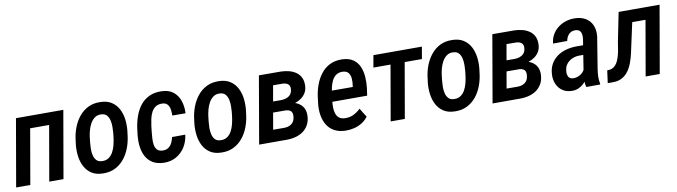

<svg xmlns="http://www.w3.org/2000/svg" viewBox="-32 -1007 5238 1486"><g transform="rotate(-10 2587.5 -264.5)"><path d="M383.8 -528.3 366.7 -432.1H168.9L185.5 -528.3ZM210.9 -528.3 119.1 0H7.8L99.6 -528.3ZM471.7 -528.3 379.9 0H268.1L359.9 -528.3Z M520 -242.7 525.4 -284.7Q531.2 -333.5 548.8 -379.2Q566.4 -424.8 595.9 -461.4Q625.5 -498 667.2 -518.8Q709 -539.6 763.7 -538.1Q816.4 -537.1 851.1 -514.6Q885.7 -492.2 905.3 -455.6Q924.8 -418.9 930.7 -374.8Q936.5 -330.6 932.1 -285.2L926.8 -242.7Q920.9 -194.3 903.3 -148.4Q885.7 -102.5 856.2 -66.4Q826.7 -30.3 784.9 -9.5Q743.2 11.2 688.5 9.8Q635.3 8.8 600.8 -13.7Q566.4 -36.1 547.1 -72.5Q527.8 -108.9 521.7 -153.3Q515.6 -197.8 520 -242.7ZM636.7 -285.2 631.8 -241.7Q629.9 -222.2 629.2 -196Q628.4 -169.9 634 -144.8Q639.6 -119.6 654.5 -103Q669.4 -86.4 697.3 -85.4Q729 -83.5 750.7 -98.4Q772.5 -113.3 785.6 -137.7Q798.8 -162.1 805.9 -189.9Q813 -217.8 816.4 -243.2L821.3 -285.6Q822.8 -305.2 823.2 -331.5Q823.7 -357.9 818.1 -382.8Q812.5 -407.7 797.9 -424.6Q783.2 -441.4 754.9 -442.9Q724.6 -444.8 703.4 -429.4Q682.1 -414.1 668.5 -389.6Q654.8 -365.2 647.2 -337.2Q639.6 -309.1 636.7 -285.2Z M1175.8 -84.5Q1203.1 -84 1220.9 -96.7Q1238.8 -109.4 1249 -130.4Q1259.3 -151.4 1263.7 -174.8L1367.7 -175.3Q1361.8 -123 1335.7 -80.6Q1309.6 -38.1 1266.8 -13.4Q1224.1 11.2 1169.4 10.3Q1115.2 8.8 1080.6 -12.5Q1045.9 -33.7 1027.3 -69.6Q1008.8 -105.5 1003.9 -149.4Q999 -193.4 1004.4 -240.2L1010.3 -288.1Q1017.1 -337.4 1033.4 -383.3Q1049.8 -429.2 1077.6 -464.6Q1105.5 -500 1147 -519.8Q1188.5 -539.6 1244.1 -538.1Q1302.2 -536.6 1336.9 -508.5Q1371.6 -480.5 1386.5 -435.5Q1401.4 -390.6 1398.9 -337.9L1294.9 -338.4Q1295.4 -361.3 1292.2 -385Q1289.1 -408.7 1275.6 -425.3Q1262.2 -441.9 1234.4 -443.4Q1201.7 -444.3 1180.9 -430.2Q1160.2 -416 1148.2 -392.3Q1136.2 -368.7 1130.4 -341.1Q1124.5 -313.5 1121.1 -288.1L1115.7 -239.7Q1113.8 -218.8 1111.8 -192.4Q1109.9 -166 1113.5 -141.6Q1117.2 -117.2 1131.3 -101.3Q1145.5 -85.4 1175.8 -84.5Z M1451.7 -242.7 1457 -284.7Q1462.9 -333.5 1480.5 -379.2Q1498 -424.8 1527.6 -461.4Q1557.1 -498 1598.9 -518.8Q1640.6 -539.6 1695.3 -538.1Q1748 -537.1 1782.7 -514.6Q1817.4 -492.2 1836.9 -455.6Q1856.4 -418.9 1862.3 -374.8Q1868.2 -330.6 1863.8 -285.2L1858.4 -242.7Q1852.5 -194.3 1835 -148.4Q1817.4 -102.5 1787.8 -66.4Q1758.3 -30.3 1716.6 -9.5Q1674.8 11.2 1620.1 9.8Q1566.9 8.8 1532.5 -13.7Q1498 -36.1 1478.8 -72.5Q1459.5 -108.9 1453.4 -153.3Q1447.3 -197.8 1451.7 -242.7ZM1568.4 -285.2 1563.5 -241.7Q1561.5 -222.2 1560.8 -196Q1560.1 -169.9 1565.7 -144.8Q1571.3 -119.6 1586.2 -103Q1601.1 -86.4 1628.9 -85.4Q1660.6 -83.5 1682.4 -98.4Q1704.1 -113.3 1717.3 -137.7Q1730.5 -162.1 1737.5 -189.9Q1744.6 -217.8 1748 -243.2L1752.9 -285.6Q1754.4 -305.2 1754.9 -331.5Q1755.4 -357.9 1749.8 -382.8Q1744.1 -407.7 1729.5 -424.6Q1714.8 -441.4 1686.5 -442.9Q1656.2 -444.8 1635 -429.4Q1613.8 -414.1 1600.1 -389.6Q1586.4 -365.2 1578.9 -337.2Q1571.3 -309.1 1568.4 -285.2Z M2167.5 -225.1 2030.3 -225.6 2044.4 -310.1 2146 -309.6Q2167 -310.1 2185.8 -316.4Q2204.6 -322.8 2217.3 -336.4Q2230 -350.1 2233.4 -373Q2235.8 -388.2 2233.2 -399.4Q2230.5 -410.6 2222.7 -418Q2214.8 -425.3 2203.9 -429Q2192.9 -432.6 2178.2 -433.1L2103.5 -433.6L2027.8 0H1917.5L2008.8 -528.3L2181.6 -527.8Q2215.8 -526.9 2246.1 -518.8Q2276.4 -510.7 2300 -493.9Q2323.7 -477.1 2336.4 -450.4Q2349.1 -423.8 2347.2 -385.7Q2345.7 -355 2332 -332Q2318.4 -309.1 2296.9 -293.7Q2275.4 -278.3 2249 -269.5Q2222.7 -260.7 2194.8 -257.8ZM2130.9 0H1955.6L2018.1 -94.7L2134.8 -94.2Q2156.7 -94.7 2174.1 -102.5Q2191.4 -110.4 2202.4 -125.2Q2213.4 -140.1 2216.3 -163.1Q2219.2 -181.6 2215.3 -195.1Q2211.4 -208.5 2200 -216.1Q2188.5 -223.6 2169.9 -225.1L2053.2 -225.6L2069.3 -310.1L2192.9 -309.6L2216.8 -276.4Q2249.5 -271.5 2274.7 -256.1Q2299.8 -240.7 2313 -215.1Q2326.2 -189.5 2324.7 -154.3Q2322.8 -113.3 2306.4 -84Q2290 -54.7 2263.7 -35.9Q2237.3 -17.1 2203.1 -8.3Q2168.9 0.5 2130.9 0Z M2597.7 9.8Q2545.4 8.8 2509.3 -10.7Q2473.1 -30.3 2452.4 -64Q2431.6 -97.7 2424.3 -140.1Q2417 -182.6 2421.9 -230.5L2428.2 -281.2Q2434.1 -330.1 2450.9 -376.7Q2467.8 -423.3 2496.1 -460.4Q2524.4 -497.6 2565.7 -518.6Q2606.9 -539.6 2662.6 -538.6Q2716.3 -537.1 2749.3 -514.4Q2782.2 -491.7 2798.1 -455.1Q2814 -418.5 2817.1 -374Q2820.3 -329.6 2814.9 -285.2L2806.6 -228H2473.1L2488.3 -314L2708.5 -313.5L2710.4 -326.7Q2714.4 -351.6 2712.6 -377.9Q2710.9 -404.3 2697.8 -422.9Q2684.6 -441.4 2653.3 -443.4Q2620.6 -444.8 2599.6 -429.7Q2578.6 -414.6 2566.4 -389.2Q2554.2 -363.8 2548.3 -335.2Q2542.5 -306.6 2539.6 -281.2L2533.2 -230Q2530.3 -205.6 2531 -180.7Q2531.7 -155.8 2538.8 -134.5Q2545.9 -113.3 2562.7 -99.9Q2579.6 -86.4 2610.4 -85.9Q2646.5 -85 2676.3 -99.9Q2706.1 -114.7 2731 -138.7L2774.4 -68.4Q2753.9 -41 2725.3 -23.4Q2696.8 -5.9 2663.8 2.2Q2630.9 10.3 2597.7 9.8Z M3154.3 -528.3 3062.5 0H2951.2L3043 -528.3ZM3289.6 -528.3 3273.4 -433.6H2892.1L2908.7 -528.3Z M3286.1 -242.7 3291.5 -284.7Q3297.4 -333.5 3314.9 -379.2Q3332.5 -424.8 3362.1 -461.4Q3391.6 -498 3433.3 -518.8Q3475.1 -539.6 3529.8 -538.1Q3582.5 -537.1 3617.2 -514.6Q3651.9 -492.2 3671.4 -455.6Q3690.9 -418.9 3696.8 -374.8Q3702.6 -330.6 3698.2 -285.2L3692.9 -242.7Q3687 -194.3 3669.4 -148.4Q3651.9 -102.5 3622.3 -66.4Q3592.8 -30.3 3551 -9.5Q3509.3 11.2 3454.6 9.8Q3401.4 8.8 3366.9 -13.7Q3332.5 -36.1 3313.2 -72.5Q3293.9 -108.9 3287.8 -153.3Q3281.7 -197.8 3286.1 -242.7ZM3402.8 -285.2 3397.9 -241.7Q3396 -222.2 3395.3 -196Q3394.5 -169.9 3400.1 -144.8Q3405.8 -119.6 3420.7 -103Q3435.5 -86.4 3463.4 -85.4Q3495.1 -83.5 3516.8 -98.4Q3538.6 -113.3 3551.8 -137.7Q3564.9 -162.1 3572 -189.9Q3579.1 -217.8 3582.5 -243.2L3587.4 -285.6Q3588.9 -305.2 3589.4 -331.5Q3589.8 -357.9 3584.2 -382.8Q3578.6 -407.7 3564 -424.6Q3549.3 -441.4 3521 -442.9Q3490.7 -444.8 3469.5 -429.4Q3448.2 -414.1 3434.6 -389.6Q3420.9 -365.2 3413.3 -337.2Q3405.8 -309.1 3402.8 -285.2Z M4002 -225.1 3864.7 -225.6 3878.9 -310.1 3980.5 -309.6Q4001.5 -310.1 4020.3 -316.4Q4039.1 -322.8 4051.8 -336.4Q4064.5 -350.1 4067.9 -373Q4070.3 -388.2 4067.6 -399.4Q4064.9 -410.6 4057.1 -418Q4049.3 -425.3 4038.3 -429Q4027.3 -432.6 4012.7 -433.1L3938 -433.6L3862.3 0H3752L3843.3 -528.3L4016.1 -527.8Q4050.3 -526.9 4080.6 -518.8Q4110.8 -510.7 4134.5 -493.9Q4158.2 -477.1 4170.9 -450.4Q4183.6 -423.8 4181.6 -385.7Q4180.2 -355 4166.5 -332Q4152.8 -309.1 4131.3 -293.7Q4109.9 -278.3 4083.5 -269.5Q4057.1 -260.7 4029.3 -257.8ZM3965.3 0H3790L3852.5 -94.7L3969.2 -94.2Q3991.2 -94.7 4008.5 -102.5Q4025.9 -110.4 4036.9 -125.2Q4047.9 -140.1 4050.8 -163.1Q4053.7 -181.6 4049.8 -195.1Q4045.9 -208.5 4034.4 -216.1Q4022.9 -223.6 4004.4 -225.1L3887.7 -225.6L3903.8 -310.1L4027.3 -309.6L4051.3 -276.4Q4084 -271.5 4109.1 -256.1Q4134.3 -240.7 4147.5 -215.1Q4160.6 -189.5 4159.2 -154.3Q4157.2 -113.3 4140.9 -84Q4124.5 -54.7 4098.1 -35.9Q4071.8 -17.1 4037.6 -8.3Q4003.4 0.5 3965.3 0Z M4486.3 -107.4 4528.3 -372.1Q4530.3 -391.1 4527.6 -408Q4524.9 -424.8 4513.9 -435.5Q4502.9 -446.3 4480.5 -446.8Q4458.5 -447.3 4442.9 -437.7Q4427.2 -428.2 4417.7 -411.9Q4408.2 -395.5 4404.8 -376L4293.9 -375Q4296.9 -413.1 4314.2 -443.6Q4331.5 -474.1 4358.9 -495.6Q4386.2 -517.1 4420.2 -528.1Q4454.1 -539.1 4490.7 -538.6Q4542 -538.1 4577.1 -516.8Q4612.3 -495.6 4628.4 -458Q4644.5 -420.4 4639.2 -369.1L4599.1 -122.1Q4594.7 -93.8 4593.5 -65.2Q4592.3 -36.6 4598.1 -8.3L4597.7 0L4488.3 0.5Q4481.4 -25.9 4481.9 -53.2Q4482.4 -80.6 4486.3 -107.4ZM4538.1 -321.8 4525.9 -248 4478 -248.5Q4455.6 -248.5 4435.3 -242.2Q4415 -235.8 4398.2 -223.6Q4381.3 -211.4 4370.8 -193.8Q4360.4 -176.3 4357.4 -152.3Q4355 -134.8 4358.2 -119.1Q4361.3 -103.5 4371.8 -93.8Q4382.3 -84 4403.3 -83.5Q4425.3 -83.5 4445.8 -93Q4466.3 -102.5 4480.7 -119.1Q4495.1 -135.7 4499 -157.7L4518.1 -109.4Q4510.7 -85.4 4497.8 -63.7Q4484.9 -42 4466.6 -25.1Q4448.2 -8.3 4425.3 1.5Q4402.3 11.2 4375.5 10.7Q4331.5 10.3 4301.3 -10.5Q4271 -31.2 4256.1 -65.7Q4241.2 -100.1 4243.7 -142.1Q4246.1 -188.5 4265.6 -222.7Q4285.2 -256.8 4316.4 -279.1Q4347.7 -301.3 4387.2 -311.8Q4426.8 -322.3 4470.2 -322.3Z M5069.8 -528.3 5052.7 -432.1H4846.2L4862.8 -528.3ZM5157.7 -528.3 5065.9 0H4955.1L5046.9 -528.3ZM4835.9 -528.3H4946.8L4889.6 -266.1Q4882.8 -232.9 4874.5 -196Q4866.2 -159.2 4853.3 -124Q4840.3 -88.9 4819.8 -60.5Q4799.3 -32.2 4769 -15.9Q4738.8 0.5 4695.8 0H4657.2L4670.4 -98.1L4685.1 -99.1Q4710.9 -101.6 4728.3 -116.9Q4745.6 -132.3 4756.3 -155.8Q4767.1 -179.2 4773.4 -206.1Q4779.8 -232.9 4783.4 -258.5Q4787.1 -284.2 4790.5 -302.7Z"/></g></svg>

Font: Roboto Condensed Medium
Style: Italic
Weight: 500
Italic angle: -12°
Designer: Christian Robertson
Foundry: Google
Version: Version 3.0; 2020